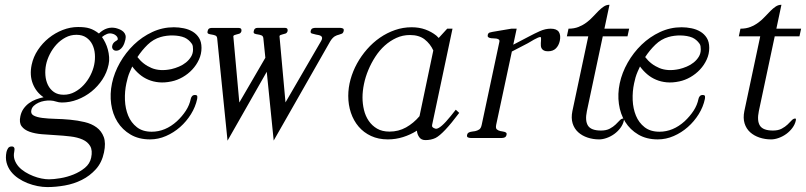

<svg xmlns="http://www.w3.org/2000/svg" viewBox="-20 -572 3341 796"><path d="M370.6 -304.2Q375 -325.7 373.3 -347.7Q371.6 -369.6 362.8 -387.5Q354 -405.3 337.6 -416.5Q321.3 -427.7 296.9 -427.7Q272.5 -427.7 251.5 -416.5Q230.5 -405.3 214.1 -387.5Q197.8 -369.6 186.5 -347.4Q175.3 -325.2 170.9 -303.7Q166.5 -282.2 168.2 -260Q169.9 -237.8 178.7 -219.7Q187.5 -201.7 203.6 -190.4Q219.7 -179.2 244.1 -179.2Q268.6 -179.2 289.8 -190.7Q311 -202.1 327.4 -220Q343.8 -237.8 355 -260Q366.2 -282.2 370.6 -304.2ZM411.1 60.1Q402.3 102.1 377.4 129.6Q352.5 157.2 319.3 173.8Q286.1 190.4 248.5 197Q210.9 203.6 176.3 203.6Q157.2 203.6 136 199.5Q114.7 195.3 94.2 187.3Q73.7 179.2 55.7 167Q37.6 154.8 25.1 138.7Q12.7 122.6 7.3 102.5Q2 82.5 6.8 58.1Q8.8 49.8 13.4 42.5Q18.1 35.2 28.8 35.2Q33.7 35.2 36.1 37.1Q38.6 39.1 39.6 42.2Q40.5 45.4 40 49.3Q39.6 53.2 39.1 56.6Q35.2 74.7 40.5 90.3Q45.9 106 57.1 118.7Q68.4 131.3 84.2 141.1Q100.1 150.9 117.4 157.7Q134.8 164.6 151.9 168Q168.9 171.4 183.1 171.4Q202.6 171.4 230.5 166.7Q258.3 162.1 284.9 151.4Q311.5 140.6 332 123.8Q352.5 106.9 357.9 82Q364.3 51.8 354 33.9Q343.8 16.1 322.5 6.6Q301.3 -2.9 272.2 -6.3Q243.2 -9.8 212.6 -11.5Q182.1 -13.2 153.1 -15.6Q124 -18.1 102.3 -25.9Q80.6 -33.7 69.6 -48.6Q58.6 -63.5 64.5 -90.3Q68.4 -108.4 77.9 -121.6Q87.4 -134.8 100.3 -144.3Q113.3 -153.8 128.9 -159.7Q144.5 -165.5 160.6 -168.9Q129.9 -189.5 116 -224.9Q102.1 -260.3 111.3 -303.7Q118.2 -336.4 137 -364.7Q155.8 -393.1 182.1 -414.3Q208.5 -435.5 240 -447.8Q271.5 -460 303.7 -460Q318.4 -460 329.8 -458.7Q341.3 -457.5 351.3 -454.3Q361.3 -451.2 370.6 -446Q379.9 -440.9 390.1 -433.1Q422.4 -463.9 460.4 -455.6Q469.7 -453.1 477.8 -449.5Q485.8 -445.8 491.7 -440.2Q497.6 -434.6 500 -426.8Q502.4 -418.9 500 -408.2Q498.5 -401.4 495.6 -393.1Q492.7 -384.8 488 -377.9Q483.4 -371.1 476.8 -366.5Q470.2 -361.8 461.4 -361.8Q453.1 -361.8 448.2 -367.9Q443.4 -374 445.3 -382.3Q446.8 -389.2 450.2 -393.3Q453.6 -397.5 457.3 -399.9Q460.9 -402.3 463.9 -404.1Q466.8 -405.8 467.8 -407.2Q469.7 -415.5 462.9 -422.6Q456.1 -429.7 446.3 -432.1Q435.1 -435.5 423.8 -431.2Q412.6 -426.8 402.8 -418.5Q410.2 -408.2 416.7 -394.8Q423.3 -381.3 427.2 -366.5Q431.2 -351.6 432.4 -335.4Q433.6 -319.3 430.2 -304.2Q423.3 -271 404.5 -242.4Q385.7 -213.9 359.4 -192.6Q333 -171.4 301.3 -159.2Q269.5 -147 236.8 -147Q224.1 -147 212.6 -150.9Q201.2 -154.8 188.5 -155.3Q176.8 -155.8 163.8 -153.6Q150.9 -151.4 139.6 -146.2Q128.4 -141.1 120.1 -133.3Q111.8 -125.5 109.9 -115.2Q106.4 -100.1 119.6 -93Q132.8 -85.9 156 -83Q179.2 -80.1 209.5 -79.3Q239.7 -78.6 270.8 -75.7Q301.8 -72.8 330.8 -65.9Q359.9 -59.1 380.4 -43.9Q400.9 -28.8 410.2 -3.9Q419.4 21 411.1 60.1Z M815.4 -373.5Q815.4 -348.1 804.9 -325.2Q794.4 -302.2 777.1 -283.7Q759.8 -265.1 737.3 -252.2Q714.8 -239.3 690.9 -234.4Q663.1 -228.5 639.2 -230.7Q615.2 -232.9 595 -241.5Q574.7 -250 558.1 -264.2Q541.5 -278.3 528.3 -296.4L518.6 -274.9Q513.2 -262.7 509.8 -250.5Q506.3 -238.3 503.9 -226.6Q496.6 -192.9 498 -157.2Q499.5 -121.6 511.5 -92.5Q523.4 -63.5 547.4 -44.7Q571.3 -25.9 608.9 -25.9Q665.5 -25.9 713.4 -69.3Q735.4 -89.8 750.5 -113Q765.6 -136.2 771 -162.6Q772 -168 776.1 -173.1Q780.3 -178.2 788.1 -178.2Q797.4 -178.2 797.9 -172.6Q798.3 -167 797.4 -161.6Q790.5 -128.9 771.7 -98.6Q752.9 -68.4 726.6 -45.2Q700.2 -22 668.2 -8.1Q636.2 5.9 602.1 5.9Q555.2 5.9 521.2 -14.2Q487.3 -34.2 467 -66.7Q446.8 -99.1 440.9 -140.9Q435.1 -182.6 444.3 -226.6Q453.6 -270.5 477.3 -312.3Q501 -354 534.9 -386.7Q568.8 -419.4 611.3 -439.2Q653.8 -459 700.7 -459Q721.2 -459 741.7 -454.8Q762.2 -450.7 778.6 -440.9Q794.9 -431.2 805.2 -414.8Q815.4 -398.4 815.4 -373.5ZM780.3 -367.2Q780.3 -374 779.3 -380.4Q778.3 -386.7 774.9 -391.1Q763.2 -407.7 745.6 -416Q735.4 -420.4 722.7 -422.6Q710 -424.8 696.8 -425Q683.6 -425.3 670.7 -423.6Q657.7 -421.9 646 -418.5Q615.7 -409.7 592 -386.7Q568.4 -363.8 549.8 -335.4Q573.2 -304.7 608.4 -290Q643.6 -275.4 690.9 -285.6Q706.1 -289.1 722.2 -295.9Q738.3 -302.7 751 -313Q763.7 -323.2 772 -336.7Q780.3 -350.1 780.3 -367.2Z M1404.8 -443.4Q1402.8 -435.1 1397.7 -432.6Q1392.6 -430.2 1385.3 -428.2Q1381.3 -427.2 1377 -425.8Q1372.6 -424.3 1367.9 -421.4Q1363.3 -418.5 1358.4 -413.3Q1353.5 -408.2 1348.6 -399.9L1114.7 10.7L1085.9 -274.4L923.3 11.2L880.4 -413.1Q879.4 -422.4 872.3 -425Q865.2 -427.7 857.9 -428.7Q849.6 -429.7 844 -432.1Q838.4 -434.6 840.8 -442.9Q842.8 -456.1 856.4 -456.1H970.2Q982.9 -456.1 981 -442.9Q978.5 -434.6 972.2 -432.4Q965.8 -430.2 959 -428.7Q954.6 -427.7 951.4 -426.3Q948.2 -424.8 947.3 -421.9L972.2 -147L1080.1 -332.5L1071.8 -413.6Q1070.8 -422.9 1063.7 -425.5Q1056.6 -428.2 1049.3 -429.2Q1041 -430.2 1035.4 -432.6Q1029.8 -435.1 1032.2 -443.4Q1034.2 -456.5 1047.9 -456.5H1161.6Q1174.3 -456.5 1172.4 -443.4Q1169.9 -435.1 1163.6 -432.9Q1157.2 -430.7 1150.4 -429.2Q1146 -428.2 1142.8 -426.8Q1139.6 -425.3 1138.7 -422.4L1163.6 -147.5L1311.5 -402.3Q1315.9 -410.2 1315.4 -415Q1314.9 -419.9 1311 -422.6Q1307.1 -425.3 1301.5 -426.5Q1295.9 -427.7 1290 -428.7Q1279.8 -430.7 1272.9 -433.1Q1266.1 -435.5 1268.1 -443.4Q1270 -452.1 1275.6 -454.3Q1281.2 -456.5 1287.1 -456.5H1389.6Q1395 -456.5 1400.9 -454.3Q1406.7 -452.1 1404.8 -443.4Z M1776.4 -362.8Q1763.7 -390.6 1740.5 -408.7Q1717.3 -426.8 1679.7 -426.8Q1649.4 -426.8 1623.3 -414.8Q1597.2 -402.8 1575.2 -383.1Q1553.2 -363.3 1536.1 -336.9Q1519 -310.5 1507.1 -282Q1495.1 -253.4 1489 -223.9Q1482.9 -194.3 1482.9 -168Q1482.9 -141.6 1489 -116.2Q1495.1 -90.8 1508.8 -70.8Q1522.5 -50.8 1543.5 -38.6Q1564.5 -26.4 1594.7 -26.4Q1632.3 -26.4 1663.6 -43.9Q1694.8 -61.5 1719.2 -90.3ZM1883.8 -104Q1818.4 -16.6 1785.6 0Q1767.1 8.8 1743.7 8.8Q1726.6 8.8 1718 -3.4Q1709.5 -15.6 1708.5 -30.3Q1681.2 -13.2 1650.9 -3.7Q1620.6 5.9 1587.9 5.9Q1548.8 5.9 1518.3 -8.3Q1487.8 -22.5 1466.8 -47.1Q1445.8 -71.8 1434.8 -104.5Q1423.8 -137.2 1423.8 -174.3Q1423.8 -208.5 1433.3 -242.9Q1442.9 -277.3 1460.2 -308.8Q1477.5 -340.3 1501.7 -367.9Q1525.9 -395.5 1555.2 -415.8Q1584.5 -436 1617.7 -447.5Q1650.9 -459 1686.5 -459Q1717.8 -459 1743.4 -449.7Q1769 -440.4 1789.1 -424.3L1798.8 -414.6L1834 -453.1H1856L1771.5 -54.2Q1770 -48.8 1773.4 -44.9Q1776.9 -41 1783.7 -39.1Q1786.6 -38.1 1787.6 -38.1Q1806.2 -38.1 1848.6 -90.8L1869.6 -117.2Z M2300.8 -402.3Q2296.4 -382.8 2284.4 -371.1Q2272.5 -359.4 2252 -359.4Q2241.2 -359.4 2235.1 -362.5Q2229 -365.7 2226.1 -370.4Q2223.1 -375 2222.4 -381.1Q2221.7 -387.2 2222.2 -393.1Q2222.2 -398.4 2222.9 -403.6Q2223.6 -408.7 2223.1 -412.6Q2222.7 -416.5 2222.2 -417.5Q2221.7 -418.5 2219.7 -418.5Q2216.3 -418.5 2209.5 -415.5Q2202.6 -412.6 2193.8 -407.7Q2186 -403.8 2179.7 -399.4Q2173.3 -395 2168 -392.6L2102.1 -358.4L2037.1 -54.7Q2034.2 -40.5 2039.8 -35.6Q2045.4 -30.8 2053.7 -28.8Q2059.1 -27.8 2063.2 -27.1Q2067.4 -26.4 2071.3 -25.4Q2075.2 -24.4 2078.4 -21.7Q2081.5 -19 2080.1 -13.2Q2078.1 -4.9 2072.5 -2.4Q2066.9 0 2061 0H1931.2Q1925.3 0 1919.9 -2.4Q1914.6 -4.9 1916.5 -13.2Q1918 -19.5 1922.4 -22Q1926.8 -24.4 1931.2 -25.4Q1935.1 -26.4 1939.7 -26.9Q1944.3 -27.3 1949.7 -28.3Q1959 -30.3 1966.6 -35.2Q1974.1 -40 1977.1 -54.7L2050.3 -398.4Q2051.8 -405.3 2047.9 -408.2Q2043.9 -411.1 2037.6 -412.1Q2031.2 -413.1 2023.9 -413.1Q2016.6 -413.1 2011.2 -414.6Q2007.3 -415.5 2004.2 -418Q2001 -420.4 2002 -426.8Q2003.9 -435.1 2009.8 -437Q2015.6 -439 2022 -439.9L2100.1 -453.1H2122.1L2107.9 -386.7L2174.3 -421.4Q2195.3 -432.6 2218 -442.9Q2240.7 -453.1 2263.2 -453.1Q2288.1 -453.1 2296.9 -439.5Q2305.7 -425.8 2300.8 -402.3Z M2566.4 -72.3Q2563 -56.2 2552.2 -41.7Q2541.5 -27.3 2527.1 -16.8Q2512.7 -6.3 2495.8 -0.2Q2479 5.9 2463.9 5.9Q2438.5 5.9 2415.8 -1.7Q2393.1 -9.3 2377 -23.9Q2360.8 -38.6 2354 -60.5Q2347.2 -82.5 2353 -111.3L2418.9 -421.4H2330.1L2336.9 -453.1Q2360.4 -453.1 2378.7 -460.4Q2397 -467.8 2411.6 -478.8Q2426.3 -489.7 2438.2 -502.7Q2450.2 -515.6 2461.2 -526.6Q2472.2 -537.6 2483.2 -544.9Q2494.1 -552.2 2506.8 -552.2L2485.8 -453.1H2588.4L2581.5 -421.4H2479L2413.1 -111.3Q2404.8 -71.3 2417.7 -51Q2430.7 -30.8 2471.7 -30.8Q2493.7 -30.8 2508.1 -38.6Q2522.5 -46.4 2532.2 -55.7Q2542 -64.9 2549.1 -72.8Q2556.2 -80.6 2564 -80.6Q2566.9 -80.6 2566.9 -77.4Q2566.9 -74.2 2566.4 -72.3Z M2920.4 -373.5Q2920.4 -348.1 2909.9 -325.2Q2899.4 -302.2 2882.1 -283.7Q2864.7 -265.1 2842.3 -252.2Q2819.8 -239.3 2795.9 -234.4Q2768.1 -228.5 2744.1 -230.7Q2720.2 -232.9 2700 -241.5Q2679.7 -250 2663.1 -264.2Q2646.5 -278.3 2633.3 -296.4L2623.5 -274.9Q2618.2 -262.7 2614.7 -250.5Q2611.3 -238.3 2608.9 -226.6Q2601.6 -192.9 2603 -157.2Q2604.5 -121.6 2616.5 -92.5Q2628.4 -63.5 2652.3 -44.7Q2676.3 -25.9 2713.9 -25.9Q2770.5 -25.9 2818.4 -69.3Q2840.3 -89.8 2855.5 -113Q2870.6 -136.2 2876 -162.6Q2877 -168 2881.1 -173.1Q2885.3 -178.2 2893.1 -178.2Q2902.3 -178.2 2902.8 -172.6Q2903.3 -167 2902.3 -161.6Q2895.5 -128.9 2876.7 -98.6Q2857.9 -68.4 2831.5 -45.2Q2805.2 -22 2773.2 -8.1Q2741.2 5.9 2707 5.9Q2660.2 5.9 2626.2 -14.2Q2592.3 -34.2 2572 -66.7Q2551.8 -99.1 2545.9 -140.9Q2540 -182.6 2549.3 -226.6Q2558.6 -270.5 2582.3 -312.3Q2606 -354 2639.9 -386.7Q2673.8 -419.4 2716.3 -439.2Q2758.8 -459 2805.7 -459Q2826.2 -459 2846.7 -454.8Q2867.2 -450.7 2883.5 -440.9Q2899.9 -431.2 2910.2 -414.8Q2920.4 -398.4 2920.4 -373.5ZM2885.3 -367.2Q2885.3 -374 2884.3 -380.4Q2883.3 -386.7 2879.9 -391.1Q2868.2 -407.7 2850.6 -416Q2840.3 -420.4 2827.6 -422.6Q2814.9 -424.8 2801.8 -425Q2788.6 -425.3 2775.6 -423.6Q2762.7 -421.9 2751 -418.5Q2720.7 -409.7 2697 -386.7Q2673.3 -363.8 2654.8 -335.4Q2678.2 -304.7 2713.4 -290Q2748.5 -275.4 2795.9 -285.6Q2811 -289.1 2827.1 -295.9Q2843.3 -302.7 2856 -313Q2868.7 -323.2 2877 -336.7Q2885.3 -350.1 2885.3 -367.2Z M3279.3 -72.3Q3275.9 -56.2 3265.1 -41.7Q3254.4 -27.3 3240 -16.8Q3225.6 -6.3 3208.7 -0.2Q3191.9 5.9 3176.8 5.9Q3151.4 5.9 3128.7 -1.7Q3106 -9.3 3089.8 -23.9Q3073.7 -38.6 3066.9 -60.5Q3060.1 -82.5 3065.9 -111.3L3131.8 -421.4H3043L3049.8 -453.1Q3073.2 -453.1 3091.6 -460.4Q3109.9 -467.8 3124.5 -478.8Q3139.2 -489.7 3151.1 -502.7Q3163.1 -515.6 3174.1 -526.6Q3185.1 -537.6 3196 -544.9Q3207 -552.2 3219.7 -552.2L3198.7 -453.1H3301.3L3294.4 -421.4H3191.9L3126 -111.3Q3117.7 -71.3 3130.6 -51Q3143.6 -30.8 3184.6 -30.8Q3206.5 -30.8 3220.9 -38.6Q3235.4 -46.4 3245.1 -55.7Q3254.9 -64.9 3262 -72.8Q3269 -80.6 3276.9 -80.6Q3279.8 -80.6 3279.8 -77.4Q3279.8 -74.2 3279.3 -72.3Z"/></svg>

Font: Atsinvsda
Style: Italic
Weight: 400
Italic angle: -12°
Designer: Al Webster
Foundry: Al Webster and Michael Everson
Version: Version 2.000